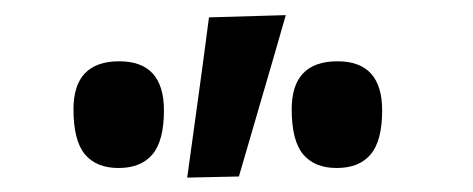

<svg xmlns="http://www.w3.org/2000/svg" viewBox="-20 -810 640 260"><path d="M233.5 -569.5Q241 -624 248.5 -678.2Q256 -732.5 263 -786.5L367 -789.5Q351 -733.5 335 -679Q319 -624.5 303.5 -571ZM140.5 -582.5Q110.5 -582.5 95 -601Q79.5 -619.5 79.5 -662Q79.5 -727 141.5 -727Q202 -727 202 -660.5Q202 -619.5 186.5 -601Q171 -582.5 140.5 -582.5ZM436 -582.5Q406 -582.5 390.5 -601Q375 -619.5 375 -662Q375 -727 437 -727Q497.5 -727 497.5 -660.5Q497.5 -619.5 482 -601Q466.5 -582.5 436 -582.5Z"/></svg>

Font: Commissioner Loud SemiBold
Style: Regular
Weight: 600
Designer: Kostas Bartsokas
Foundry: Kostas Bartsokas
Version: Version 1.000; ttfautohint (v1.8.3)